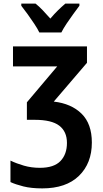

<svg xmlns="http://www.w3.org/2000/svg" viewBox="-20 -804 570 1064"><path d="M214 240Q153 240 109.5 229Q66 218 38 205V86Q71 102 112.5 114Q154 126 201 126Q279 126 315 88.5Q351 51 351 -12Q351 -75 308.5 -107.5Q266 -140 173 -140H129V-237L297 -436H52V-547H462V-456L278 -241Q375 -230 432 -174Q489 -118 489 -14Q489 101 417.5 170.5Q346 240 214 240ZM198 -624Q188 -645 170 -672Q152 -699 133 -725.5Q114 -752 98 -772V-784H177Q196 -769 216.5 -747.5Q237 -726 259 -701Q282 -728 301.5 -747Q321 -766 342 -784H420V-772Q405 -752 386 -726Q367 -700 349 -673Q331 -646 320 -624Z"/></svg>

Font: Noto Sans Mono Condensed
Style: Bold
Weight: 700
Width: 3
Designer: Monotype Design Team
Foundry: Monotype Imaging Inc.
Version: Version 2.014